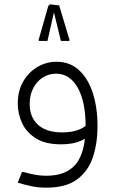

<svg xmlns="http://www.w3.org/2000/svg" viewBox="-20 -666 527 886"><path d="M262 0Q189 0 145 -28Q101 -56 81.5 -99Q62 -142 62 -188Q62 -246 86.5 -289Q111 -332 152 -356.5Q193 -381 241 -381Q303 -381 345 -342Q387 -303 408.5 -236Q430 -169 430 -84H375Q375 -197 338.5 -261.5Q302 -326 239 -326Q205 -326 177.5 -308.5Q150 -291 133.5 -259.5Q117 -228 117 -186Q117 -125 155.5 -90Q194 -55 268 -55Q309 -55 339.5 -66Q370 -77 389 -98L413 -58Q391 -33 354 -16.5Q317 0 262 0ZM194 200Q158 200 126.5 193.5Q95 187 62 177L81 128H90Q121 137 145 141Q169 145 194 145Q287 145 331 90Q375 35 375 -84H430Q430 -5 408.5 59.5Q387 124 335.5 162Q284 200 194 200ZM211 -646 253 -641 301 -481 299 -477H261L227 -617L231 -618L199 -477H160L158 -481L203 -639Z"/></svg>

Font: Fustat Light
Style: Regular
Weight: 300
Designer: Mohamed Gaber, Khaled Hosny, Laura Garcia Mut
Foundry: Kief Type Foundry, Alif Type Foundry, Hard Type Foundry
Version: Version 1.007